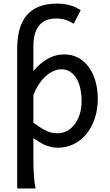

<svg xmlns="http://www.w3.org/2000/svg" viewBox="-20 -811 611 1070"><path d="M166 -127Q190.9 -109.4 209.2 -97.9Q227.5 -86.4 242.7 -79.8Q257.8 -73.2 271.7 -70.8Q285.6 -68.4 302.7 -68.4Q328.6 -68.4 352.3 -80.6Q376 -92.8 394.3 -116Q412.6 -139.2 423.6 -172.1Q434.6 -205.1 434.6 -246.6Q434.6 -287.1 427 -320.1Q419.4 -353 404.8 -376.2Q390.1 -399.4 369.4 -412.1Q348.6 -424.8 322.3 -424.8Q301.3 -424.8 279.3 -415.5Q257.3 -406.2 236.6 -388.2Q215.8 -370.1 197.8 -343Q179.7 -315.9 166 -280.8ZM75.7 -537.1Q75.7 -598.6 88.6 -646Q101.6 -693.4 128.7 -725.6Q155.8 -757.8 198.2 -774.4Q240.7 -791 300.3 -791Q330.1 -791 362.3 -783.7Q394.5 -776.4 429.7 -754.4L390.6 -678.7Q364.7 -694.8 342.3 -701.4Q319.8 -708 293 -708Q259.8 -708 235.8 -697.5Q211.9 -687 196.3 -667Q180.7 -647 173.3 -617.9Q166 -588.9 166 -551.8V-414.6Q199.7 -456.5 243.7 -482.2Q287.6 -507.8 339.4 -507.8Q380.9 -507.8 415.3 -489.5Q449.7 -471.2 473.9 -438.2Q498 -405.3 511.5 -360.1Q524.9 -314.9 524.9 -261.2Q524.9 -198.7 507.3 -148.2Q489.7 -97.7 459.7 -62Q429.7 -26.4 389.2 -7.1Q348.6 12.2 302.7 12.2Q283.2 12.2 265.9 8.3Q248.5 4.4 232.2 -2.4Q215.8 -9.3 199.7 -19.3Q183.6 -29.3 166 -41.5V73.2Q166 102.5 166.7 126.2Q167.5 149.9 168.9 169.9Q170.4 189.9 172.9 206.8Q175.3 223.6 178.2 239.3H75.7Z"/></svg>

Font: Andika FrenchTight
Style: Regular
Weight: 400
Designer: Victor Gaultney, Annie Olsen, Julie Remington, Don Collingsworth, Eric Hays, Becca Hirsbrunner
Foundry: SIL International
Version: Version 5.000 ; Dig1 Dig4Opn Dig7 LnSpcTght